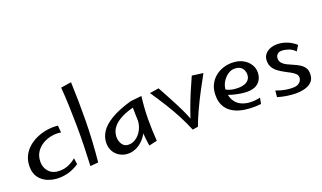

<svg xmlns="http://www.w3.org/2000/svg" viewBox="-80 -1291 3024 1803"><g transform="rotate(-20 1432.5 -389.5)"><path d="M269 6Q212 6 160.5 -14.5Q109 -35 77 -78Q45 -121 45 -187Q45 -248 69 -295.5Q93 -343 133.5 -376.5Q174 -410 224 -430.5Q274 -451 327 -458Q380 -465 427 -459L433 -389Q390 -397 341.5 -389Q293 -381 251 -356.5Q209 -332 182.5 -291.5Q156 -251 156 -194Q156 -136 193.5 -95.5Q231 -55 299 -55Q347 -55 388 -72.5Q429 -90 464 -120L473 -58Q428 -27 376.5 -10.5Q325 6 269 6Z M664 -5 584 2Q589 -95 591.5 -196Q594 -297 593 -398Q592 -499 588.5 -596.5Q585 -694 578 -784L682 -800Q690 -612 687.5 -412.5Q685 -213 664 -5Z M961 14Q918 14 880.5 -6Q843 -26 820.5 -62.5Q798 -99 798 -150Q798 -207 831.5 -259.5Q865 -312 942 -358Q1019 -404 1147 -441L1171 -383Q1086 -364 1033.5 -337Q981 -310 953.5 -280.5Q926 -251 916.5 -222.5Q907 -194 907 -172Q907 -129 928.5 -96.5Q950 -64 993 -64Q1032 -64 1068 -89.5Q1104 -115 1127.5 -161Q1151 -207 1150 -270L1208 -319Q1202 -230 1178.5 -167Q1155 -104 1119.5 -64Q1084 -24 1043 -5Q1002 14 961 14ZM1170 10Q1163 -31 1158 -87Q1153 -143 1150.5 -201.5Q1148 -260 1147 -312Q1146 -364 1146 -399Q1146 -434 1147 -441L1259 -453Q1244 -334 1243.5 -226.5Q1243 -119 1251 -8Z M1604 9Q1572 -69 1534 -141.5Q1496 -214 1449 -289.5Q1402 -365 1344 -451L1435 -465Q1461 -417 1491 -362Q1521 -307 1550 -250Q1579 -193 1602.5 -138.5Q1626 -84 1640 -36L1659 0ZM1659 0 1602 -37Q1622 -108 1650.5 -186Q1679 -264 1710.5 -338Q1742 -412 1769 -471L1880 -456Q1842 -388 1800.5 -309Q1759 -230 1722 -150.5Q1685 -71 1659 0Z M2289 2Q2235 8 2181 5.5Q2127 3 2079 -10Q2031 -23 1994 -49.5Q1957 -76 1936 -117.5Q1915 -159 1915 -219Q1915 -279 1936.5 -323Q1958 -367 1993.5 -396.5Q2029 -426 2072.5 -440.5Q2116 -455 2160 -455Q2227 -455 2272.5 -429.5Q2318 -404 2340.5 -366Q2363 -328 2362 -288Q2362 -255 2347.5 -223Q2333 -191 2299 -170.5Q2265 -150 2205 -150Q2184 -150 2153.5 -154Q2123 -158 2090.5 -165.5Q2058 -173 2029.5 -183.5Q2001 -194 1984 -207L2008 -246Q2027 -234 2060.5 -223.5Q2094 -213 2144 -213Q2175 -213 2202 -222Q2229 -231 2246 -251.5Q2263 -272 2263 -306Q2263 -325 2254.5 -345.5Q2246 -366 2225 -380.5Q2204 -395 2165 -395Q2130 -395 2097 -371Q2064 -347 2043 -310Q2022 -273 2022 -232Q2022 -171 2045 -131Q2068 -91 2107.5 -71Q2147 -51 2196.5 -48Q2246 -45 2300 -57Z M2633 21Q2587 21 2539 13Q2491 5 2452 -7L2458 -71Q2482 -62 2507 -55Q2532 -48 2561 -43.5Q2590 -39 2623 -39Q2657 -39 2677 -50.5Q2697 -62 2705.5 -78.5Q2714 -95 2714 -108Q2714 -131 2697 -147.5Q2680 -164 2653 -178.5Q2626 -193 2596 -209Q2566 -225 2539 -245Q2512 -265 2495 -292.5Q2478 -320 2478 -359Q2478 -397 2498 -422.5Q2518 -448 2550.5 -461Q2583 -474 2622 -474Q2669 -474 2719 -454.5Q2769 -435 2806 -400L2773 -347Q2745 -377 2708 -389.5Q2671 -402 2641 -402Q2612 -402 2596.5 -385.5Q2581 -369 2581 -345Q2581 -317 2598.5 -298Q2616 -279 2643 -266Q2670 -253 2700.5 -240Q2731 -227 2758 -211Q2785 -195 2802.5 -170.5Q2820 -146 2820 -108Q2820 -59 2794 -31Q2768 -3 2725.5 9Q2683 21 2633 21Z"/></g></svg>

Font: Marhey Light Light
Style: Regular
Weight: 300
Version: Version 1.000